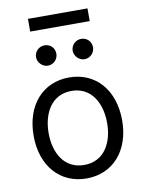

<svg xmlns="http://www.w3.org/2000/svg" viewBox="-99 -977 794 1056"><g transform="rotate(-10 298.5 -449.0)"><path d="M298.3 11.4C446 11.4 545.5 -100.9 545.5 -269.9C545.5 -440.3 446 -552.6 298.3 -552.6C150.6 -552.6 51.1 -440.3 51.1 -269.9C51.1 -100.9 150.6 11.4 298.3 11.4ZM132.1 -838.1H464.5V-909.1H132.1ZM134.9 -269.9C134.9 -379.3 186.1 -477.3 298.3 -477.3C410.5 -477.3 461.6 -379.3 461.6 -269.9C461.6 -160.5 410.5 -63.9 298.3 -63.9C186.1 -63.9 134.9 -160.5 134.9 -269.9ZM139.2 -693.2C139.2 -663.4 166.2 -636.4 196 -636.4C228.7 -636.4 252.8 -663.4 252.8 -693.2C252.8 -725.9 228.7 -750 196 -750C166.2 -750 139.2 -725.9 139.2 -693.2ZM343.8 -693.2C343.8 -663.4 370.7 -636.4 400.6 -636.4C433.2 -636.4 457.4 -663.4 457.4 -693.2C457.4 -725.9 433.2 -750 400.6 -750C370.7 -750 343.8 -725.9 343.8 -693.2Z"/></g></svg>

Font: Magic Ui Pro
Style: Regular
Weight: 400
Designer: Stefan Endress, Andreas Faust
Version: Version 1.000;FEAKit 1.0